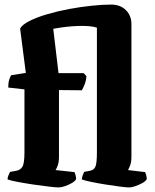

<svg xmlns="http://www.w3.org/2000/svg" viewBox="-20 -820 678 840"><path d="M236 0Q226 0 195 -3.5Q164 -7 127 -12.5Q90 -18 58 -24Q26 -30 13 -35Q13 -43 17 -53Q21 -63 24 -68L52 -73Q69 -76 78 -90.5Q87 -105 87 -154V-429L16 -437Q16 -458 20.5 -472Q25 -486 29 -491L93 -501L68 -695Q77 -712 108.5 -728Q140 -744 185.5 -757.5Q231 -771 282 -780.5Q333 -790 381.5 -795Q430 -800 466 -800Q506 -800 530.5 -776Q555 -752 555 -714V-134Q555 -112 549.5 -97Q544 -82 540 -76L615 -67Q617 -63 619.5 -54Q622 -45 622 -36Q617 -27 602.5 -19Q588 -11 572 -5.5Q556 0 545 0Q534 0 506 -3.5Q478 -7 443.5 -12.5Q409 -18 380 -24Q351 -30 338 -35Q338 -42 341.5 -52Q345 -62 348 -68L374 -73Q390 -76 397 -90Q404 -104 404 -154V-699Q377 -708 324.5 -706.5Q272 -705 213 -694L236 -500H346L358 -487Q357 -468 350.5 -451.5Q344 -435 338 -425L238 -426V-134Q238 -111 232.5 -96Q227 -81 223 -76L306 -67Q308 -63 310.5 -54Q313 -45 313 -36Q308 -27 294 -19Q280 -11 264 -5.5Q248 0 236 0Z"/></svg>

Font: Texturina ExtraBold
Style: Regular
Weight: 800
Designer: Guillermo Torres Carreño
Foundry: Omnibus-Type
Version: Version 1.002; ttfautohint (v1.8.3)